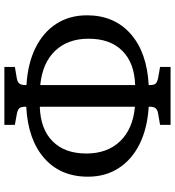

<svg xmlns="http://www.w3.org/2000/svg" viewBox="19 -789 800 878"><g transform="rotate(-90 419.0 -350.0)"><path d="M287 30V-18L339 -27Q356 -30 363 -38.5Q370 -47 370 -65V-70Q271 -76 199.5 -111.5Q128 -147 89 -207.5Q50 -268 50 -348Q50 -473 134.5 -547.5Q219 -622 370 -630V-633Q370 -653 363.5 -661Q357 -669 337 -673L287 -682V-730H552V-682L499 -673Q483 -670 476 -661.5Q469 -653 469 -633V-629Q568 -623 639.5 -587.5Q711 -552 749.5 -492Q788 -432 788 -352Q788 -228 703.5 -153Q619 -78 469 -70V-65Q469 -46 475.5 -38.5Q482 -31 501 -27L552 -18V30ZM370 -133V-568Q268 -565 212 -509.5Q156 -454 156 -355Q156 -259 212.5 -200.5Q269 -142 370 -133ZM469 -132Q570 -135 625.5 -190.5Q681 -246 681 -345Q681 -440 625.5 -498Q570 -556 469 -566Z"/></g></svg>

Font: Literata 12pt
Style: Regular
Weight: 400
Designer: Latin by Veronika Burian and Jose Scaglione. Greek by Irene Vlachou. Cyrillic by Vera Evstafieva.
Foundry: TypeTogether
Version: Version 3.002